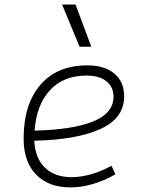

<svg xmlns="http://www.w3.org/2000/svg" viewBox="-20 -815 626 845"><path d="M294.9 -35.2Q335.4 -35.2 381.6 -48.3Q427.7 -61.5 470.7 -85.4L487.8 -47.9Q441.9 -21 390.1 -5.6Q338.4 9.8 290.5 9.8Q193.4 9.8 138.7 -46.9Q84 -103.5 84 -204.6Q84 -356.4 158 -441.9Q231.9 -527.3 363.8 -527.3Q440.4 -527.3 483.4 -491.2Q526.4 -455.1 526.4 -390.6Q526.4 -294.9 422.1 -247.3Q317.9 -199.7 130.9 -195.8Q134.3 -120.1 177.2 -77.6Q220.2 -35.2 294.9 -35.2ZM132.3 -240.2Q300.3 -244.1 389.9 -280.5Q479.5 -316.9 479.5 -389.2Q479.5 -432.6 448.2 -457.5Q417 -482.4 359.9 -482.4Q259.8 -482.4 200.2 -418.5Q140.6 -354.5 132.3 -240.2ZM330.1 -609.4 253.4 -794.9H312.5L381.8 -609.4Z"/></svg>

Font: Cascadia Mono PL ExtraLight
Style: Italic
Weight: 200
Italic angle: -10°
Monospace: yes
Designer: Aaron Bell
Foundry: Saja Typeworks
Version: Version 2404.023; ttfautohint (v1.8.4)